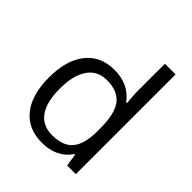

<svg xmlns="http://www.w3.org/2000/svg" viewBox="-211 -892 1034 1034"><g transform="rotate(45 306.5 -375.0)"><path d="M450.2 -71.8H445.8Q389.6 9.8 277.8 9.8Q172.9 9.8 114.5 -62Q56.2 -133.8 56.2 -266.1Q56.2 -398.4 114.7 -471.7Q173.3 -544.9 277.8 -544.9Q386.7 -544.9 444.8 -465.8H451.2L447.8 -504.4L445.8 -542V-759.8H526.9V0H460.9ZM288.1 -58.1Q371.1 -58.1 408.4 -103.3Q445.8 -148.4 445.8 -249V-266.1Q445.8 -379.9 408 -428.5Q370.1 -477.1 287.1 -477.1Q215.8 -477.1 178 -421.6Q140.1 -366.2 140.1 -265.1Q140.1 -162.6 177.7 -110.4Q215.3 -58.1 288.1 -58.1Z"/></g></svg>

Font: f04920746
Style: Regular
Weight: 400
Foundry: Ascender Corporation
Version: Version 1.10